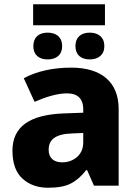

<svg xmlns="http://www.w3.org/2000/svg" viewBox="-20 -881 653 911"><path d="M137.2 -860.8V-761.2H478V-860.8ZM206.1 -726.1C164.6 -726.1 138.2 -704.6 138.2 -662.1C138.2 -620.6 164.6 -599.1 206.1 -599.1C247.1 -599.1 274.9 -620.6 274.9 -662.1C274.9 -704.6 247.1 -726.1 206.1 -726.1ZM405.8 -726.1C364.7 -726.1 337.9 -704.6 337.9 -662.1C337.9 -620.6 364.7 -599.1 405.8 -599.1C446.3 -599.1 475.1 -620.6 475.1 -662.1C475.1 -704.6 446.3 -726.1 405.8 -726.1ZM317.9 -560.1C230 -560.1 153.3 -542.5 92.8 -509.8L144 -397.9C197.3 -420.9 250.5 -438 297.9 -438C346.2 -438 375 -415 375 -361.8V-346.2L280.8 -342.8C122.6 -336.4 39.1 -281.7 39.1 -166C39.1 -106 55.2 -62 86.9 -33.2C118.7 -4.4 159.2 9.8 208 9.8C253.4 9.8 289.1 3.4 314.9 -9.8C340.8 -22.5 365.7 -43.9 389.2 -74.2H393.1L425.8 0H543V-363.8C543 -492.2 460.4 -560.1 317.9 -560.1ZM375 -250V-206.1C375 -176.8 365.2 -153.8 346.2 -136.7C326.7 -119.6 302.7 -110.8 274.9 -110.8C237.8 -110.8 210.9 -128.9 210.9 -169.9C210.9 -216.8 240.2 -245.6 324.2 -248Z"/></svg>

Font: Noto Reveo Sans
Style: Regular
Weight: 800
Designer: Monotype Design Team
Foundry: Monotype Imaging Inc.
Version: Version 2.007